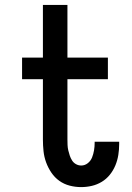

<svg xmlns="http://www.w3.org/2000/svg" viewBox="-20 -755 540 783"><path d="M311 8Q287 8 264 2Q241 -4 222 -17.5Q203 -31 189.5 -51Q176 -71 168 -93Q160 -115 157.5 -138.5Q155 -162 155 -186V-432H70V-520H155V-735H255V-520H420V-432H255V-186Q255 -175 255.5 -163.5Q256 -152 258.5 -141.5Q261 -131 264.5 -120.5Q268 -110 274 -100.5Q280 -91 290 -85.5Q300 -80 311 -80Q326 -80 338 -89.5Q350 -99 355.5 -113Q361 -127 363.5 -142Q366 -157 366 -172V-177H466V-167Q466 -145 462.5 -123Q459 -101 450.5 -80.5Q442 -60 428 -42.5Q414 -25 395 -13.5Q376 -2 354.5 3Q333 8 311 8Z"/></svg>

Font: Iosevka Custom Semibold
Style: Regular
Weight: 600
Designer: Belleve Invis
Foundry: Belleve Invis
Version: Version 27.0.2; ttfautohint (v1.8.4)